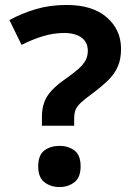

<svg xmlns="http://www.w3.org/2000/svg" viewBox="-20 -744 541 774"><path d="M149 -237V-273Q149 -306 158.5 -332Q168 -358 190 -381Q212 -404 247 -428Q278 -450 297 -467Q316 -484 325 -501Q334 -518 334 -539Q334 -574 308.5 -592.5Q283 -611 238 -611Q196 -611 153 -598Q110 -585 67 -563L18 -663Q67 -690 124 -707Q181 -724 249 -724Q353 -724 410.5 -674Q468 -624 468 -547Q468 -506 455 -476Q442 -446 416 -420.5Q390 -395 351 -366Q322 -345 306 -330Q290 -315 284.5 -301Q279 -287 279 -266V-237ZM134 -73Q134 -119 159 -137.5Q184 -156 220 -156Q255 -156 280 -137.5Q305 -119 305 -73Q305 -29 280 -9.5Q255 10 220 10Q184 10 159 -9.5Q134 -29 134 -73Z"/></svg>

Font: Noto Sans Sinhala
Style: Regular
Weight: 400
Designer: Jelle Bosma - Monotype Design Team
Foundry: Monotype Imaging Inc.
Version: Version 2.006